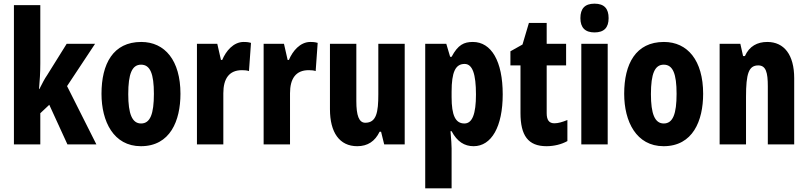

<svg xmlns="http://www.w3.org/2000/svg" viewBox="-20 -788 4410 1048"><path d="M200 -441V-760H56V0H200V-170L249 -216L348 0H506L346 -318L499 -549H344L238 -379C222 -356 212 -335 195 -302H193C197 -349 200 -390 200 -441Z M965 -276C965 -458 880 -559 751 -559C597 -559 534 -439 534 -276C534 -125 600 10 749 10C909 10 965 -129 965 -276ZM680 -274C680 -386 701 -435 750 -435C800 -435 820 -385 820 -276C820 -166 800 -114 750 -114C701 -114 680 -167 680 -274Z M1310 -559C1254 -559 1213 -509 1193 -461H1186L1166 -549H1055V0H1199V-279C1199 -358 1230 -405 1301 -405C1313 -405 1329 -404 1339 -400L1350 -554C1332 -559 1321 -559 1310 -559Z M1674 -559C1618 -559 1577 -509 1557 -461H1550L1530 -549H1419V0H1563V-279C1563 -358 1594 -405 1665 -405C1677 -405 1693 -404 1703 -400L1714 -554C1696 -559 1685 -559 1674 -559Z M2189 -549H2045V-273C2045 -176 2035 -118 1974 -118C1939 -118 1925 -158 1925 -236V-549H1781V-192C1781 -65 1833 10 1930 10C1987 10 2027 -17 2052 -69H2060L2077 0H2189Z M2561 -559C2513 -559 2480 -544 2445 -478H2437L2416 -549H2301V240H2445V22C2445 5 2443 -25 2439 -72H2445C2475 -15 2515 10 2565 10C2663 10 2724 -97 2724 -273C2724 -454 2662 -559 2561 -559ZM2516 -439C2559 -439 2578 -384 2578 -272C2578 -166 2558 -114 2515 -114C2466 -114 2445 -158 2445 -258V-287C2445 -395 2466 -439 2516 -439Z M3006 -115C2977 -115 2964 -133 2964 -170V-431H3070V-549H2964V-663H2867L2832 -545L2766 -508V-431H2821V-171C2821 -49 2862 10 2963 10C3004 10 3045 0 3077 -18V-133C3050 -122 3027 -115 3006 -115Z M3225 -768C3172 -768 3148 -741 3148 -689C3148 -637 3174 -611 3225 -611C3277 -611 3302 -637 3302 -689C3302 -740 3279 -768 3225 -768ZM3297 -549H3153V0H3297Z M3818 -276C3818 -458 3733 -559 3604 -559C3450 -559 3387 -439 3387 -276C3387 -125 3453 10 3602 10C3762 10 3818 -129 3818 -276ZM3533 -274C3533 -386 3554 -435 3603 -435C3653 -435 3673 -385 3673 -276C3673 -166 3653 -114 3603 -114C3554 -114 3533 -167 3533 -274Z M4168 -559C4114 -559 4070 -536 4046 -482H4036L4021 -549H3908V0H4052V-259C4052 -387 4067 -431 4119 -431C4161 -431 4171 -392 4171 -317V0H4315V-361C4315 -489 4260 -559 4168 -559Z"/></svg>

Font: Noto Sans Gurmukhi UI ExtraCondensed ExtraBold
Style: Regular
Weight: 800
Width: 2
Designer: Jelle Bosma - Monotype Design Team
Foundry: Monotype Imaging Inc.
Version: Version 2.004